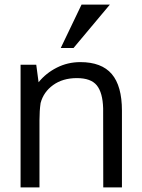

<svg xmlns="http://www.w3.org/2000/svg" viewBox="-20 -818 618 838"><path d="M69.8 0ZM245.1 -608.4 335.9 -797.9H459.5L300.8 -608.4ZM69.8 0V-535.6H138.2L148.4 -459Q180.2 -498.5 227.8 -522.7Q275.4 -546.9 330.6 -546.9Q423.3 -546.9 467.8 -494.9Q512.2 -442.9 512.2 -335V0H430.7Q430.7 -322.3 430.2 -345.2Q428.2 -413.6 402.6 -445.3Q377 -477.1 315.4 -477.1Q253.9 -477.1 211.9 -446.8Q169.9 -416.5 157.2 -368.2Q152.3 -335.4 152.3 -293V0Z"/></svg>

Font: Oxygen
Style: Normal
Weight: 400
Designer: Vernon Adams
Foundry: Vernon Adams
Version: Version Release 0.2.2 webfont; ttfautohint (v0.8.52-bc40) -l